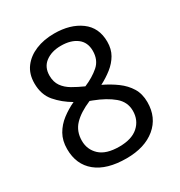

<svg xmlns="http://www.w3.org/2000/svg" viewBox="-173 -845 917 976"><g transform="rotate(-30 286.0 -357.0)"><path d="M285 -724Q379 -724 439 -680Q499 -636 499 -553Q499 -510 480.5 -478Q462 -446 431 -421.5Q400 -397 363 -378Q407 -357 443 -330.5Q479 -304 500.5 -269Q522 -234 522 -185Q522 -95 458.5 -42.5Q395 10 288 10Q173 10 111 -40.5Q49 -91 49 -182Q49 -231 69.5 -267Q90 -303 124 -329Q158 -355 197 -373Q145 -403 108.5 -445.5Q72 -488 72 -554Q72 -609 100 -646.5Q128 -684 176 -704Q224 -724 285 -724ZM284 -653Q229 -653 193.5 -626.5Q158 -600 158 -550Q158 -513 175.5 -488Q193 -463 223 -445.5Q253 -428 289 -412Q341 -434 376.5 -465Q412 -496 412 -550Q412 -600 377 -626.5Q342 -653 284 -653ZM135 -181Q135 -129 172 -94.5Q209 -60 286 -60Q359 -60 397.5 -94.5Q436 -129 436 -184Q436 -236 395 -270.5Q354 -305 286 -331L270 -337Q204 -309 169.5 -272.5Q135 -236 135 -181Z"/></g></svg>

Font: Noto Sans Zanabazar Square
Style: Regular
Weight: 400
Version: Version 2.005; ttfautohint (v1.8.4.7-5d5b)